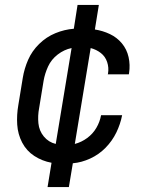

<svg xmlns="http://www.w3.org/2000/svg" viewBox="-20 -653 616 775"><path d="M172 102H258L274 6Q309 3 344 -13Q379 -29 406 -56.5Q433 -84 449.5 -118Q466 -152 473 -188H388Q383 -161 369 -137Q355 -113 332 -96Q309 -79 282 -72L346 -459Q369 -453 387 -439Q405 -425 412.5 -402.5Q420 -380 416 -356Q415 -354 415 -353H500L501 -358Q506 -391 499 -422.5Q492 -454 472 -478Q452 -502 423.5 -515.5Q395 -529 363 -534L379 -633H293L278 -537Q240 -534 203.5 -519Q167 -504 138 -475.5Q109 -447 93.5 -411.5Q78 -376 72 -339L54 -229Q47 -189 49.5 -150Q52 -111 69.5 -77.5Q87 -44 118.5 -23.5Q150 -3 188 4ZM205 -72Q176 -79 157 -102Q138 -125 135 -155.5Q132 -186 138 -217L156 -327Q161 -356 174 -384.5Q187 -413 213 -433Q239 -453 269 -459Z"/></svg>

Font: Iosevka Sparkle Oblique
Style: Regular
Weight: 400
Italic angle: -9°
Designer: Belleve Invis
Foundry: Belleve Invis
Version: Version 4.5.0; ttfautohint (v1.8.3)